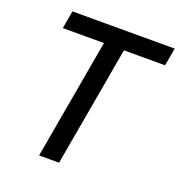

<svg xmlns="http://www.w3.org/2000/svg" viewBox="-128 -812 863 921"><g transform="rotate(20 304.0 -352.0)"><path d="M382 -613H592L608 -704H86L70 -613H280L172 0H274Z"/></g></svg>

Font: Geom
Style: Italic
Weight: 400
Italic angle: -10°
Version: Version 1.102